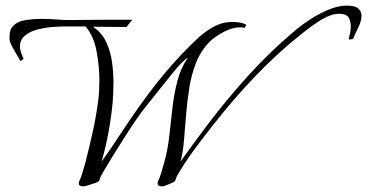

<svg xmlns="http://www.w3.org/2000/svg" viewBox="-20 -613 1304 682"><path d="M277 49Q269 49 264 46.5Q259 44 260 36Q260 33 263 27Q266 21 267 18Q272 4 276 -10.5Q280 -25 284 -38Q298 -93 310 -147.5Q322 -202 329 -257Q331 -271 332 -289.5Q333 -308 333 -329Q333 -377 323 -431Q313 -485 284 -519H208Q193 -519 166.5 -517Q140 -515 112.5 -508Q85 -501 67 -485Q49 -469 51 -442Q52 -434 57 -420.5Q62 -407 64 -404L53 -396Q47 -407 38 -421.5Q29 -436 22 -450Q15 -464 14 -471Q13 -481 15 -497Q17 -513 31 -525Q46 -538 72.5 -542Q99 -546 127 -546Q154 -546 179 -544Q204 -542 220 -542Q220 -542 243 -542Q266 -542 301.5 -542.5Q337 -543 377 -543Q417 -543 450 -543L429 -517Q399 -517 369.5 -517.5Q340 -518 310 -518Q342 -497 357.5 -463Q373 -429 378 -392Q383 -355 383 -323Q383 -310 382.5 -298Q382 -286 382 -277Q380 -230 369 -164Q358 -98 341 -39Q374 -85 415.5 -148.5Q457 -212 509.5 -282.5Q562 -353 624 -419Q649 -445 677 -472Q705 -499 737 -517Q769 -535 806 -535Q838 -535 855 -525L849 -514Q845 -515 841.5 -515.5Q838 -516 833 -516Q805 -516 773.5 -499Q742 -482 725 -465Q694 -434 677 -391.5Q660 -349 652.5 -301.5Q645 -254 641 -205.5Q637 -157 633.5 -114Q630 -71 621 -39Q662 -97 722.5 -177Q783 -257 861 -343.5Q939 -430 1032 -508Q1051 -524 1081.5 -544Q1112 -564 1146.5 -578.5Q1181 -593 1212 -593Q1241 -593 1252.5 -583Q1264 -573 1264 -557Q1264 -538 1252.5 -515Q1241 -492 1235 -477Q1234 -474 1226 -473Q1218 -472 1219 -476Q1221 -484 1223.5 -495.5Q1226 -507 1226 -519Q1226 -535 1220 -548Q1214 -561 1197 -563Q1194 -564 1191 -564Q1188 -564 1185 -564Q1157 -564 1124 -544.5Q1091 -525 1048 -490Q964 -423 887 -342.5Q810 -262 741 -174Q705 -129 671 -83Q637 -37 608 13Q606 17 604.5 22.5Q603 28 601 31Q599 33 589 37.5Q579 42 569.5 45.5Q560 49 557 49Q549 49 544 46.5Q539 44 540 36Q540 33 543 27Q546 21 547 18Q552 4 556 -10.5Q560 -25 564 -38Q576 -82 581.5 -131Q587 -180 592.5 -229.5Q598 -279 610 -325Q622 -371 647 -408Q627 -396 590 -349.5Q553 -303 500 -237Q482 -215 460 -182.5Q438 -150 415.5 -114.5Q393 -79 372.5 -45.5Q352 -12 338 13Q336 17 334.5 22.5Q333 28 331 31Q329 33 316.5 37.5Q304 42 292 45.5Q280 49 277 49Z"/></svg>

Font: Italianno
Style: Regular
Weight: 400
Designer: Robert E. Leuschke
Foundry: Robert E. Leuschke
Version: Version 1.100; ttfautohint (v1.8.3)